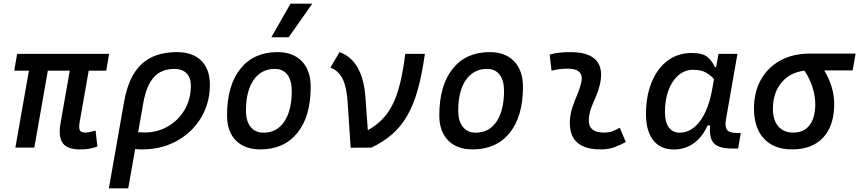

<svg xmlns="http://www.w3.org/2000/svg" viewBox="-20 -815 4744 1060"><path d="M420.9 9.8Q351.6 9.8 326.2 -25.1Q300.8 -60.1 314.5 -136.7L365.2 -424.8H244.1L169.4 0H64.9L139.6 -424.8H58.6L74.7 -517.6H582.5L566.4 -424.8H469.7L419.9 -141.6Q414.6 -110.8 420.2 -96.9Q425.8 -83 451.7 -83Q463.4 -83 476.6 -86.2Q489.7 -89.4 507.8 -94.2L517.6 -5.9Q492.2 2.9 471.9 6.3Q451.7 9.8 420.9 9.8Z M957 -527.3Q1043.5 -527.3 1091.1 -480.2Q1138.7 -433.1 1138.7 -346.7Q1138.7 -270.5 1110.6 -205.6Q1082.5 -140.6 1032 -92.3Q981.4 -43.9 913.6 -17.1Q845.7 9.8 765.6 9.8Q746.6 9.8 726.1 7.8L688 224.6H581.1L664.6 -250.5Q689.5 -393.1 760.5 -460.2Q831.5 -527.3 957 -527.3ZM742.7 -85Q758.8 -83.5 776.4 -83.5Q849.6 -83.5 907.7 -117.4Q965.8 -151.4 999.8 -210Q1033.7 -268.6 1033.7 -341.8Q1033.7 -386.2 1009.8 -410.4Q985.8 -434.6 942.4 -434.6Q871.1 -434.6 829.6 -388.9Q788.1 -343.3 771 -246.1Z M1417 9.8Q1330.6 9.8 1282 -39.8Q1233.4 -89.4 1233.4 -177.7Q1233.4 -342.8 1307.1 -435.1Q1380.9 -527.3 1511.7 -527.3Q1598.1 -527.3 1646.7 -476.6Q1695.3 -425.8 1695.3 -335Q1695.3 -172.4 1621.8 -81.3Q1548.3 9.8 1417 9.8ZM1435.1 -82.5Q1508.3 -82.5 1549.6 -143.8Q1590.8 -205.1 1590.8 -314Q1590.8 -370.6 1566.4 -402.6Q1542 -434.6 1497.6 -434.6Q1422.4 -434.6 1380.1 -373.5Q1337.9 -312.5 1337.9 -203.6Q1337.9 -146.5 1363.5 -114.5Q1389.2 -82.5 1435.1 -82.5ZM1478 -609.4 1584 -794.9H1704.1L1573.7 -609.4Z M2030.3 0 1916 0.5 1899.4 -249Q1893.6 -335.4 1871.3 -380.1Q1849.1 -424.8 1804.2 -441.9L1854.5 -527.3Q1918.5 -504.4 1953.9 -442.6Q1989.3 -380.9 1997.1 -283.2L2010.7 -96.2Q2075.2 -132.3 2115.5 -186Q2155.8 -239.7 2179.4 -320.3Q2203.1 -400.9 2217.3 -517.6H2325.7Q2310.1 -405.3 2286.9 -321.8Q2263.7 -238.3 2229.2 -178Q2194.8 -117.7 2146 -74.7Q2097.2 -31.7 2030.3 0Z M2588.9 9.8Q2502.4 9.8 2453.9 -39.8Q2405.3 -89.4 2405.3 -177.7Q2405.3 -342.8 2479 -435.1Q2552.7 -527.3 2683.6 -527.3Q2770 -527.3 2818.6 -476.6Q2867.2 -425.8 2867.2 -335Q2867.2 -172.4 2793.7 -81.3Q2720.2 9.8 2588.9 9.8ZM2606.9 -82.5Q2680.2 -82.5 2721.4 -143.8Q2762.7 -205.1 2762.7 -314Q2762.7 -370.6 2738.3 -402.6Q2713.9 -434.6 2669.4 -434.6Q2594.2 -434.6 2552 -373.5Q2509.8 -312.5 2509.8 -203.6Q2509.8 -146.5 2535.4 -114.5Q2561 -82.5 2606.9 -82.5Z M3401.4 -109.9 3435.1 -31.2Q3405.3 -14.2 3372.1 -2.2Q3338.9 9.8 3295.9 9.8Q3116.2 9.8 3126.5 -153.3Q3128.9 -189.9 3140.9 -224.6Q3152.8 -259.3 3166.7 -292Q3180.7 -324.7 3188 -355Q3209 -436 3114.3 -436Q3067.9 -436 3024.9 -424.8L3014.6 -513.7Q3043.5 -522 3072.3 -524.7Q3101.1 -527.3 3129.9 -527.3Q3231 -527.3 3272 -481.2Q3313 -435.1 3291 -345.2Q3282.7 -310.5 3269.3 -280.5Q3255.9 -250.5 3244.6 -221.2Q3233.4 -191.9 3231 -157.7Q3225.6 -83 3314.9 -83Q3339.4 -83 3357.7 -89.1Q3376 -95.2 3401.4 -109.9Z M3933.6 -444.3 3946.8 -517.6H4051.3L3987.8 -154.8Q3981 -115.7 3993.9 -98.1Q4006.8 -80.6 4049.8 -80.6H4069.8L4055.2 4.9H4020.5Q3948.7 4.9 3921.4 -23.9Q3894 -52.7 3900.4 -122.6H3886.2Q3858.9 -59.1 3810.5 -24.4Q3762.2 10.3 3699.7 10.3Q3626.5 10.3 3586.4 -40.8Q3546.4 -91.8 3546.4 -184.1Q3546.4 -285.6 3577.9 -361.8Q3609.4 -438 3666 -480.2Q3722.7 -522.5 3798.3 -522.5Q3858.9 -522.5 3885.3 -500.7Q3911.6 -479 3926.8 -444.3ZM3806.6 -429.7Q3760.3 -429.7 3725.1 -399.2Q3689.9 -368.7 3670.4 -315.9Q3650.9 -263.2 3650.9 -196.3Q3650.9 -141.6 3672.1 -112.1Q3693.4 -82.5 3731.4 -82.5Q3796.9 -82.5 3844.5 -146.2Q3892.1 -210 3912.6 -325.7L3921.9 -377.9Q3906.2 -397.5 3878.9 -413.6Q3851.6 -429.7 3806.6 -429.7Z M4353 9.8Q4252.9 9.8 4197.8 -49.3Q4142.6 -108.4 4142.6 -215.8Q4142.6 -307.1 4180.9 -375.2Q4219.2 -443.4 4288.3 -481.2Q4357.4 -519 4449.7 -519H4703.6L4687.5 -426.3H4530.3Q4558.1 -381.3 4571.8 -334.2Q4585.4 -287.1 4585.4 -240.2Q4585.4 -121.1 4524.7 -55.7Q4463.9 9.8 4353 9.8ZM4421.4 -424.8Q4341.8 -415.5 4294.4 -358.9Q4247.1 -302.2 4247.1 -213.9Q4247.1 -151.9 4276.9 -117.4Q4306.6 -83 4360.4 -83Q4418 -83 4449.5 -124Q4481 -165 4481 -240.2Q4481 -282.2 4466.8 -329.8Q4452.6 -377.4 4421.4 -424.8Z"/></svg>

Font: Cascadia Code NF
Style: Italic
Weight: 400
Italic angle: -10°
Monospace: yes
Designer: Aaron Bell
Foundry: Saja Typeworks
Version: Version 2404.023; ttfautohint (v1.8.4)